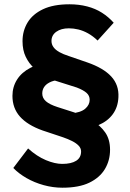

<svg xmlns="http://www.w3.org/2000/svg" viewBox="-20 -734 606 895"><path d="M339 -129 309 -205Q356 -209 377 -227Q398 -245 398 -269Q398 -288 383.5 -301Q369 -314 338 -326L237 -358Q214 -367 188 -381.5Q162 -396 138.5 -417Q115 -438 100 -469Q85 -500 85 -542Q85 -590 108.5 -629Q132 -668 180.5 -691Q229 -714 304 -714Q348 -714 386.5 -704Q425 -694 455.5 -674.5Q486 -655 510 -628L435 -545Q413 -566 390.5 -578.5Q368 -591 345.5 -596.5Q323 -602 301 -602Q265 -602 242.5 -586Q220 -570 220 -543Q220 -527 229.5 -514Q239 -501 257 -491Q275 -481 300 -473L387 -443Q462 -417 498.5 -377.5Q535 -338 532 -281Q530 -235 506 -202Q482 -169 439.5 -151Q397 -133 339 -129ZM271 141Q227 141 183.5 129Q140 117 103.5 96Q67 75 42 49L111 -42Q152 -5 194 12.5Q236 30 270 30Q312 30 335 15.5Q358 1 358 -28Q358 -43 346.5 -55Q335 -67 316 -76.5Q297 -86 274 -94L178 -126Q108 -151 73 -190.5Q38 -230 38 -287Q38 -329 59.5 -363Q81 -397 122 -418Q163 -439 221 -441L250 -361Q227 -358 210.5 -349.5Q194 -341 185.5 -328Q177 -315 177 -298Q177 -277 194 -262Q211 -247 248 -235L326 -210Q373 -193 410.5 -171Q448 -149 470.5 -116.5Q493 -84 493 -36Q493 14 469 54Q445 94 396.5 117.5Q348 141 271 141Z"/></svg>

Font: Readex Pro SemiBold
Style: Regular
Weight: 600
Designer: Bonnie Shaver-Troup, Thomas Jockin
Foundry: Lexend
Version: Version 1.204